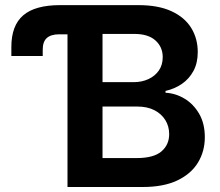

<svg xmlns="http://www.w3.org/2000/svg" viewBox="-20 -748 881 768"><path d="M25.4 -523.9V-560.1Q25.4 -646 73 -686.8Q120.6 -727.5 220.7 -727.5H250V-610.8H217.3Q183.6 -610.8 167.2 -595.9Q150.9 -581.1 150.9 -549.8V-523.9ZM250 0V-727.5H533.7Q613.3 -727.5 666 -703.1Q718.8 -678.7 744.9 -636.2Q771 -593.8 771 -539.6Q771 -496.1 753.9 -464.4Q736.8 -432.6 707.8 -412.6Q678.7 -392.6 642.1 -384.3V-377Q682.1 -375 718 -353.5Q753.9 -332 776.6 -293Q799.3 -253.9 799.3 -199.2Q799.3 -142.6 771.7 -97.4Q744.1 -52.2 689 -26.1Q633.8 0 550.8 0ZM390.1 -115.7H525.9Q594.7 -115.7 625.7 -142.3Q656.7 -168.9 656.7 -211.4Q656.7 -243.2 641.1 -268.1Q625.5 -293 597.2 -307.4Q568.8 -321.8 529.8 -321.8H390.1ZM390.1 -419.4H514.6Q547.4 -419.4 573.7 -431.6Q600.1 -443.8 615.5 -466.1Q630.9 -488.3 630.9 -519.5Q630.9 -560.1 601.8 -586.2Q572.8 -612.3 517.6 -612.3H390.1Z"/></svg>

Font: Inter
Style: 650
Weight: 650
Designer: Rasmus Andersson
Foundry: rsms
Version: Version 4.001;git-66647c0bb